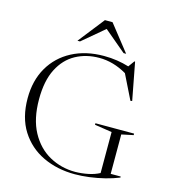

<svg xmlns="http://www.w3.org/2000/svg" viewBox="-134 -1041 1026 1158"><g transform="rotate(15 379.0 -462.5)"><path d="M650 -48.5H712.5V-42Q673.5 -26 626.5 -14.2Q579.5 -2.5 531.2 3.8Q483 10 441 10Q330.5 10 241.5 -32.2Q152.5 -74.5 100.2 -157Q48 -239.5 48 -360Q48 -470.5 95.5 -552.5Q143 -634.5 228.8 -679.8Q314.5 -725 428.5 -725Q471 -725 510 -719Q549 -713 584.5 -702L612.5 -740.5H617L661.5 -506.5L651 -504.5L575.5 -657.5Q491.5 -706.5 404 -706.5Q322 -706.5 256.8 -670.8Q191.5 -635 153.8 -561Q116 -487 116 -372Q116 -249.5 160.2 -167.8Q204.5 -86 278.2 -45.2Q352 -4.5 439.5 -4.5Q479.5 -5 519.2 -13Q559 -21 590 -37.5V-293.5L482 -310V-319.5H723.5V-310L650 -294.5ZM536.5 -772 400.5 -886.5 264.5 -772H248.5L376.5 -935H424L552.5 -772Z"/></g></svg>

Font: Newsreader 72pt Light
Style: Regular
Weight: 300
Designer: Hugues Gentile
Foundry: Production Type
Version: Version 1.003; ttfautohint (v1.8.3)